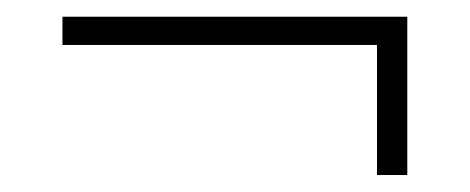

<svg xmlns="http://www.w3.org/2000/svg" viewBox="-20 -318 551 225"><path d="M421.8 -112.9V-265.3H53.2V-298.4H457.3V-112.9Z"/></svg>

Font: Playfair 5pt SemiExpanded Light ExtraBold
Style: Regular
Weight: 800
Version: Version 2.001;gftools[0.9.30]